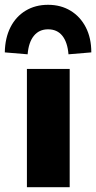

<svg xmlns="http://www.w3.org/2000/svg" viewBox="-60 -779 400 799"><path d="M52 0V-492H230V0ZM55 -553 -40 -561Q-39 -621 -16.5 -665.5Q6 -710 46.5 -734.5Q87 -759 140 -759Q193 -759 233.5 -734.5Q274 -710 297 -665.5Q320 -621 320 -561L225 -553Q221 -603 199.5 -630Q178 -657 140 -657Q103 -657 81 -630Q59 -603 55 -553Z"/></svg>

Font: Nunito Sans 12pt Black
Style: Regular
Weight: 900
Designer: Vernon Adams
Foundry: Vernon Adams
Version: Version 3.101;gftools[0.9.27]